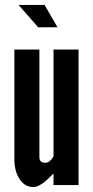

<svg xmlns="http://www.w3.org/2000/svg" viewBox="-20 -747 377 775"><path d="M160 -727 212 -637H134L55 -727ZM196 -547H297V0H196V-46C194 -45 190 -41 185 -36C173 -24 159 -10 141 0C132 5 123 8 114 8C87 8 68 -8 56 -29C44 -49 38 -76 38 -99V-547H139V-114C139 -93 151 -90 163 -90C174 -90 180 -96 187 -103C190 -106 193 -111 196 -116Z"/></svg>

Font: League Gothic
Style: Regular
Weight: 400
Designer: The League of Moveable Type
Version: Version 1.560;PS 001.560;hotconv 1.0.56;makeotf.lib2.0.21325